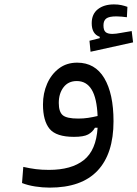

<svg xmlns="http://www.w3.org/2000/svg" viewBox="-20 -629 628 877"><path d="M207 228Q174.3 228 140.4 222.7Q106.4 217.3 80.6 207L86.4 133.3Q116.7 140.1 144 143.6Q171.4 147 203.6 147Q306.6 147 363 102.1Q419.4 57.1 425.8 -45.4H413.6Q402.8 -25.9 382.6 -14.9Q362.3 -3.9 317.9 -3.9Q236.8 -3.9 206.5 -40.5Q176.3 -77.1 176.3 -151.9Q176.3 -203.1 195.3 -246.6Q214.4 -290 249.3 -316.4Q284.2 -342.8 332.5 -342.8Q414.1 -342.8 456.3 -272Q498.5 -201.2 498.5 -75.2Q498.5 73.2 425.5 150.6Q352.5 228 207 228ZM425.8 -99.1Q422.4 -180.7 398.7 -219.7Q375 -258.8 330.6 -258.8Q292 -258.8 270.3 -230.5Q248.5 -202.1 248.5 -158.7Q248.5 -118.2 266.6 -102.8Q284.7 -87.4 337.4 -87.4Q361.3 -87.4 382.3 -90.6Q403.3 -93.8 425.8 -99.1ZM393.6 -392.6 388.7 -442.9 435.5 -454.6V-460.9Q398.9 -473.6 398.9 -522.9Q398.9 -564.9 427 -586.9Q455.1 -608.9 500.5 -608.9Q519.5 -608.9 534.2 -605.7Q548.8 -602.5 562 -597.7L559.6 -550.3Q547.9 -551.8 535.4 -553Q522.9 -554.2 511.7 -554.2Q478 -554.2 465.3 -544.4Q452.6 -534.7 452.6 -513.2Q452.6 -490.7 462.4 -482.4Q472.2 -474.1 493.2 -474.1Q508.3 -474.1 533.7 -479Q559.1 -483.4 581.5 -487.3L587.9 -435.5Z"/></svg>

Font: CaskaydiaMono NF SemiLight
Style: Regular
Weight: 350
Designer: Aaron Bell
Foundry: Saja Typeworks
Version: Version 2111.001; ttfautohint (v1.8.4);Nerd Fonts 3.1.1